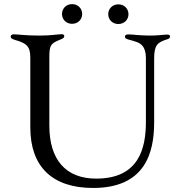

<svg xmlns="http://www.w3.org/2000/svg" viewBox="-20 -900 901 932"><path d="M431.8 12.4C684.3 12.4 728.3 -158 728.3 -306.1V-617.9C728.7 -681.5 744.7 -694.6 791.5 -709.2C800.1 -711.6 805.4 -715.6 805.4 -722.3C805.4 -729.8 800.4 -732.2 793 -732.2C774.9 -732.2 745.7 -726.9 705.3 -727.3C646.7 -728 627.5 -733 602.6 -733C592.3 -733 586.3 -729 586.3 -721.6C586.3 -715.2 590.6 -711.6 604.8 -707.7C636 -699.2 656.6 -694.6 670.8 -678.3C682.5 -664.8 687.9 -646 688.2 -620V-308.2C688.2 -179.3 653.8 -33 447.1 -33C298.7 -33 219.5 -125 219.5 -290.5V-616.8C219.5 -676.5 222.7 -688.6 271.7 -707.4C287.6 -713.8 291.9 -717.3 291.9 -724.4C291.9 -730.5 288 -734 279.1 -734C262.1 -734 229.4 -727.3 172.6 -727.3C102.3 -727.3 69.2 -733.3 46.9 -733.3C36.6 -733.3 32 -729 32 -721.9C32 -715.6 36.2 -710.9 53.3 -706C108 -690.3 127.1 -676.1 127.1 -620.7V-281.6C127.1 -90.6 234 12.4 431.8 12.4ZM280.9 -832C281.2 -804 302.6 -784.4 329.9 -784.4C357.2 -784.4 378.6 -804 378.9 -832C378.6 -860.4 357.2 -880 329.9 -880C302.6 -880 281.2 -860.4 280.9 -832ZM505.3 -831C505.7 -802.9 527.3 -783.4 554.3 -783.4C582 -783.4 603.3 -802.9 603.7 -831C603.3 -859.4 582 -878.9 554.3 -878.9C527.3 -878.9 505.7 -859.4 505.3 -831Z"/></svg>

Font: Margiela Serif Text
Style: Regular
Weight: 400
Designer: Andreas Faust, Stefan Endress
Version: Version 1.002;FEAKit 1.0